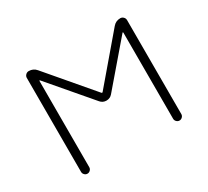

<svg xmlns="http://www.w3.org/2000/svg" viewBox="-143 -982 1287 1189"><g transform="rotate(-30 500.0 -388.0)"><path d="M496.1 -413.1Q501 -407.2 505.9 -413.1L775.4 -729.5Q795.9 -753.9 828.1 -753.9Q840.8 -753.9 850.1 -744.6Q859.4 -735.4 859.4 -722.7V-50.8Q859.4 -39.1 850.6 -30.3Q841.8 -21.5 830.1 -21.5Q818.4 -21.5 809.6 -30.3Q800.8 -39.1 800.8 -50.8V-668Q800.8 -668.9 798.8 -669.9Q796.9 -670.9 795.9 -668.9L543 -374Q526.4 -354.5 500.5 -354.5Q474.6 -354.5 458 -374L206.1 -668.9Q205.1 -670.9 203.1 -669.9Q201.2 -668.9 201.2 -668V-50.8Q201.2 -39.1 192.4 -30.3Q183.6 -21.5 171.9 -21.5Q160.2 -21.5 151.4 -30.3Q142.6 -39.1 142.6 -50.8V-722.7Q142.6 -735.4 151.9 -744.6Q161.1 -753.9 173.8 -753.9Q206.1 -753.9 226.6 -729.5Z"/></g></svg>

Font: Rounded-X Mgen+ 2m light
Style: Regular
Weight: 200
Designer: [Source Han Sans]
Ryoko NISHIZUKA  (kana & ideographs); Paul D. Hunt (Latin, Greek & Cyrillic); Wenlong ZHANG  (bopomofo
Version: Version 1.059.20150602